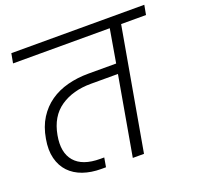

<svg xmlns="http://www.w3.org/2000/svg" viewBox="-129 -877 1041 1015"><g transform="rotate(-20 392.0 -370.0)"><path d="M36 -740H784L774 -686H634L513 0H450L528 -444H376Q274 -444 204.5 -396.5Q135 -349 117 -249Q100 -156 143.5 -105Q187 -54 287 -54H309L300 -2H274Q217 -2 171.5 -18Q126 -34 96 -65.5Q66 -97 54 -144Q42 -191 53 -252Q64 -317 93.5 -363.5Q123 -410 166 -440Q209 -470 264 -484.5Q319 -499 382 -499H538L570 -686H26Z"/></g></svg>

Font: SVN-Poppins Light
Style: Italic
Weight: 300
Italic angle: -10°
Designer: Ninad Kale (Devanagari), Jonny Pinhorn (Latin)
Foundry: Indian Type Foundry
Version: Version 3.002 2017; ttfautohint (v1.8.3)